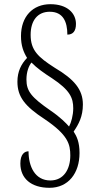

<svg xmlns="http://www.w3.org/2000/svg" viewBox="-20 -780 463 915"><path d="M216 115C306 115 359 45 359 -51C359 -102 346 -130 331 -153C355 -188 375 -225 375 -282C375 -353 334 -402 241 -457C161 -508 126 -541 126 -614C126 -682 159 -724 217 -724C281 -724 301 -676 301 -615C328 -615 342 -632 342 -666C342 -716 302 -760 220 -760C136 -760 80 -701 80 -608C80 -562 92 -532 109 -504C81 -475 63 -439 63 -391C63 -319 98 -274 193 -212C304 -137 315 -93 315 -39C315 26 284 80 220 80C147 80 116 14 116 -59C97 -59 77 -45 77 -1C77 70 128 115 216 115ZM309 -177C297 -191 267 -222 221 -253C130 -316 106 -345 106 -401C106 -437 117 -466 130 -482C155 -456 189 -432 228 -407C314 -350 329 -313 329 -264C329 -230 319 -195 309 -177Z"/></svg>

Font: Noto Serif Bengali ExtraCondensed Light
Style: Regular
Weight: 300
Width: 2
Designer: Juan Bruce, Universal Thirst, Indian Type Foundry and the Monotype Design Team.
Foundry: Monotype Imaging Inc.
Version: Version 2.003